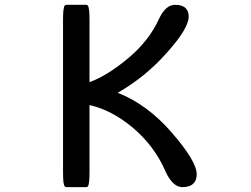

<svg xmlns="http://www.w3.org/2000/svg" viewBox="-20 -747 1040 794"><path d="M240.7 -36.1V-665Q240.7 -692.9 242.2 -703.6Q243.7 -714.4 244.9 -718.5Q246.1 -722.7 248 -724.1Q251 -727.1 253.9 -727.1H336.9Q339.8 -727.1 341.8 -725.1Q344.7 -722.7 345.7 -719.2Q347.2 -714.4 348.6 -703.6Q350.1 -692.9 350.1 -665V-407.2Q425.3 -434.6 513.7 -509.3Q598.6 -581.5 638.7 -671.4Q665.5 -727.1 704.1 -727.1Q733.9 -727.1 748 -712.9Q760.3 -700.7 760.3 -678.7Q760.3 -628.9 668.9 -527.8Q582.5 -429.7 466.8 -363.3Q589.4 -314.9 689.5 -199.7Q793.5 -80.1 793.5 -26.4Q793.5 -1.5 779.8 11.7Q765.1 26.9 734.4 26.9Q694.8 26.9 665 -36.6V-37.1Q618.7 -144 527.8 -220.2Q440.4 -292.5 350.1 -312.5V-36.1Q350.1 -7.8 348.6 3.2Q347.2 14.2 346.4 16.6Q345.7 19 345.5 19.8Q345.2 20.5 344.7 21.5Q341.8 26.9 336.9 26.9H253.9Q250.5 26.4 248.5 24.4Q244.1 20.5 242.4 6.3Q240.7 -7.8 240.7 -36.1Z"/></svg>

Font: YuPearl-Medium
Style: Medium
Weight: 500
Designer: Max Yao
Foundry: Max-Everyday
Version: Version 1.011; ttfautohint (v1.8.3)